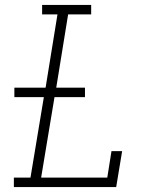

<svg xmlns="http://www.w3.org/2000/svg" viewBox="-20 -755 640 775"><path d="M36 0V-38H103L157 -363H38V-401H164L212 -697H150V-735H348V-697H255L207 -401H323V-363H200L146 -38H413L430 -145H473L449 0Z"/></svg>

Font: Iosevka Curly Slab XLtEx
Style: Italic
Weight: 200
Width: 7
Italic angle: -9°
Monospace: yes
Designer: Belleve Invis
Foundry: Belleve Invis
Version: Version 11.1.0; ttfautohint (v1.8.3)